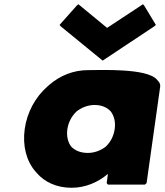

<svg xmlns="http://www.w3.org/2000/svg" viewBox="-20 -867 779 909"><path d="M299 -256C304 -289 320 -318 342 -339C366 -358 396 -370 428 -370C459 -370 485 -360 504 -340C520 -319 528 -290 523 -256C518 -223 504 -195 481 -173C458 -155 428 -143 396 -143C362 -143 335 -154 317 -173C302 -193 294 -222 299 -256ZM738 -454C740 -465 737 -474 730 -482L729 -483L723 -490C676 -545 457 -535 397 -535C327 -535 264 -509 213 -465L212 -464L204 -457C147 -407 108 -335 97 -256C86 -177 105 -105 147 -56L153 -49C191 -5 248 22 319 22C385 22 446 -5 491 -44L485 0L491 7H666L674 0ZM710 -742 718 -749 663 -840 657 -847 487 -735 351 -847 343 -840 262 -749 268 -742 466 -580Z"/></svg>

Font: Hussar Woodtype
Style: BlkObl
Weight: 900
Foundry: Cannot Into Space Fonts
Version: Version 1.07